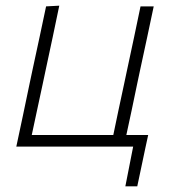

<svg xmlns="http://www.w3.org/2000/svg" viewBox="-20 -517 608 677"><path d="M422 140 449.5 0H37.5Q49.5 -56 60.5 -108Q71.5 -160 84 -220.5L94.5 -270Q108 -333 119.5 -386Q130.5 -439 142.5 -494.5L189 -497Q177.5 -440.5 166 -387Q154.5 -333.5 141 -270L130.5 -220.5Q119.5 -169.5 110.5 -127.5Q101.5 -85 92 -41H379.5Q388.5 -85 397.5 -127.2Q406.5 -169.5 417.5 -220.5L428 -270Q441.5 -333 452.8 -386Q464 -439 475.5 -494.5H522Q510 -439 499 -386Q487.5 -333 474 -270L463.5 -220.5Q453 -169 444 -127Q435 -85 425.5 -41H502.5Q497.5 -18.5 492.5 5Q487.5 28.5 482.5 52.5Q478 75 473.2 96.5Q468.5 118 464 140Z"/></svg>

Font: Heraclito ExtraLight
Style: Italic
Weight: 200
Italic angle: -12°
Designer: Kostas Bartsokas (font) & Cristiano Sobral (main changes)
Foundry: Kostas Bartsokas (font) & Cristiano Sobral (main changes)
Version: Version 1.00;July 8, 2020;FontCreator 13.0.0.2655 64-bit